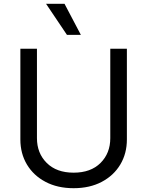

<svg xmlns="http://www.w3.org/2000/svg" viewBox="-20 -986 781 1019"><path d="M565.3 -727.3H653.4V-245.7Q653.4 -171.2 618.4 -112.7Q583.5 -54.3 519.9 -20.8Q456.3 12.8 370.7 12.8Q285.2 12.8 221.6 -20.8Q158 -54.3 123 -112.7Q88.1 -171.2 88.1 -245.7V-727.3H176.1V-252.8Q176.1 -172.9 228 -121.3Q279.8 -69.6 370.7 -69.6Q462 -69.6 513.7 -121.3Q565.3 -172.9 565.3 -252.8ZM335.2 -801.1 224.4 -965.9H322.4L409.1 -801.1Z"/></svg>

Font: Inter Alia
Style: Regular
Weight: 400
Designer: Rasmus Andersson (Latin, Greek, Cyrillic etc.) and Evan from Shavian.info (Shavian, old style figures)
Foundry: Shavian.info
Version: Version 0.001;git-37ab20767